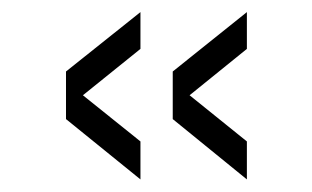

<svg xmlns="http://www.w3.org/2000/svg" viewBox="-20 -398 506 311"><path d="M86.9 -205.1V-282.2L207.5 -378.4V-318.8L114.3 -243.7L207.5 -168.9V-107.4ZM259.8 -205.1V-282.2L379.9 -378.4V-318.8L287.1 -243.7L379.9 -168.9V-107.4Z"/></svg>

Font: RIT Meera New
Style: Regular
Weight: 400
Designer: Hussain K H
Foundry: RIT
Version: 1.6.2